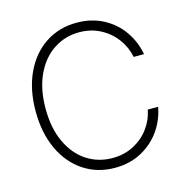

<svg xmlns="http://www.w3.org/2000/svg" viewBox="-107 -818 901 929"><g transform="rotate(-15 343.5 -353.5)"><path d="M357.4 -668.9Q287.6 -668.9 230.2 -631.8Q172.9 -594.7 139.2 -523.4Q105.5 -452.1 105.5 -353.5Q105.5 -254.4 139.2 -183.3Q172.9 -112.3 230 -75.7Q287.1 -39.1 357.4 -39.1Q416.5 -39.1 464.1 -64Q511.7 -88.9 542.2 -130.6Q572.8 -172.4 582 -221.7H633.8Q623 -160.2 586.7 -107.4Q550.3 -54.7 491.5 -22.5Q432.6 9.8 357.4 9.8Q269 9.8 200.7 -35.4Q132.3 -80.6 94 -162.8Q55.7 -245.1 55.7 -353.5Q55.7 -461.9 94 -544.2Q132.3 -626.5 200.7 -671.6Q269 -716.8 357.4 -716.8Q432.6 -716.8 491.7 -685.1Q550.8 -653.3 586.9 -600.3Q623 -547.4 633.8 -485.4H582Q572.8 -534.2 542.2 -576.2Q511.7 -618.2 463.9 -643.6Q416 -668.9 357.4 -668.9Z"/></g></svg>

Font: Pretendard Std ExtraLight
Style: Regular
Weight: 200
Designer: Base glyphs from Inter by Rasmus Andersson; Hangeul glyphs from Noto Sans CJK(Source Han Sans) by Jang Soo-young and Kan
Foundry: Kil Hyung-jin
Version: Version 1.309